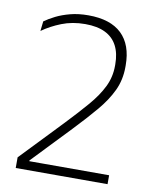

<svg xmlns="http://www.w3.org/2000/svg" viewBox="-76 -706 608 764"><g transform="rotate(10 228.0 -324.0)"><path d="M40 0V-43L201.5 -212Q249 -262 284.2 -303Q319.5 -344 339 -383.8Q358.5 -423.5 358.5 -469V-475Q358.5 -519 342.5 -549.8Q326.5 -580.5 294.5 -596.2Q262.5 -612 213.5 -612Q161.5 -612 118.5 -595Q75.5 -578 42 -554L46.5 -593.5Q64.5 -606.5 89.5 -619Q114.5 -631.5 147 -640Q179.5 -648.5 219.5 -648.5Q309 -648.5 354.5 -604.8Q400 -561 400 -478V-471.5Q400 -419.5 379.5 -376Q359 -332.5 322.2 -289Q285.5 -245.5 235.5 -193L88.5 -39V-25L71.5 -36H411V0Z"/></g></svg>

Font: Anek Gujarati ExtraLight
Style: Regular
Weight: 250
Version: Version 1.003